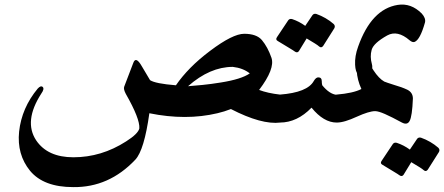

<svg xmlns="http://www.w3.org/2000/svg" viewBox="-20 -511 1906 824"><path d="M913 -25Q778 7 621 -25Q599 133 561 174Q448 294 294 292Q167 292 109 222Q52 152 62 54Q73 -48 142 -131Q155 -145 163 -138Q172 -130 157 -109Q81 9 135 91Q184 164 295 164Q415 164 521 96Q573 63 578 40Q581 -1 520 -108Q509 -129 513 -139L552 -241Q563 -272 589 -226L624 -167Q647 -152 735 -145Q761 -183 797.5 -220Q834 -257 882 -293Q979 -366 1028 -366Q1081 -366 1104 -339Q1129 -309 1145 -263Q1161 -216 1092 -125Q1129 -111 1182 -105Q1203 -104 1208 -59Q1212 -14 1202 2Q1194 14 1183 15Q1103 25 971 -43Q943 -32 913 -25ZM979 -224Q881 -224 787 -141Q814 -143 849.5 -146.5Q885 -150 928 -157Q1016 -171 1052 -196Q1023 -219 979 -224Z M1363 -145Q1394 -107 1425 -104Q1453 -101 1457 -84Q1460 -72 1457 -42Q1456 -27 1452.5 -16.5Q1449 -6 1446 1Q1440 15 1425 15Q1369 15 1317 -49Q1255 15 1181 15Q1160 15 1154 -12L1145 -53Q1142 -69 1153 -86Q1164 -104 1181 -105Q1300 -114 1327 -164Q1336 -179 1346 -179Q1361 -179 1361 -162Q1361 -154 1362 -150Q1363 -146 1363 -145ZM1321 -446Q1327 -454 1338 -451Q1358 -444 1377 -433Q1396 -422 1412 -408Q1420 -400 1415 -390L1367 -314Q1359 -303 1349 -312Q1345 -316 1331.5 -324.5Q1318 -333 1296 -346L1263 -292Q1256 -282 1245 -290Q1240 -294 1221.5 -305Q1203 -316 1172 -335Q1161 -341 1169 -352L1217 -424Q1223 -432 1234 -429Q1264 -419 1290 -400Z M1548 -320Q1565 -322 1563 -282Q1561 -242 1583 -209Q1606 -174 1629 -161Q1634 -159 1644 -155.5Q1654 -152 1670 -147Q1705 -137 1728 -126Q1752 -114 1752 -88Q1749 -12 1738 8Q1728 27 1705 15Q1661 -9 1632.5 -21.5Q1604 -34 1590 -34Q1564 -34 1511 -10Q1485 2 1463.5 8.5Q1442 15 1425 15Q1402 15 1393 -15Q1383 -46 1389 -73Q1395 -102 1424 -105Q1496 -111 1531 -129Q1495 -208 1523 -283Q1536 -320 1548 -320Z M1642 -359Q1583 -326 1575 -297Q1567 -268 1576 -236Q1585 -204 1549 -189Q1507 -172 1504 -233Q1502 -270 1517 -311Q1574 -472 1687 -490Q1744 -499 1790 -453Q1808 -433 1804 -415Q1783 -340 1759 -331Q1750 -328 1738 -338Q1686 -383 1642 -359ZM1770 85Q1776 77 1787 80Q1807 87 1826 98Q1845 109 1861 123Q1869 131 1864 141L1816 217Q1808 228 1798 219Q1794 215 1780.5 206.5Q1767 198 1745 185L1712 239Q1705 249 1694 241Q1689 237 1670.5 226Q1652 215 1621 196Q1610 190 1618 179L1666 107Q1672 99 1683 102Q1713 112 1739 131Z"/></svg>

Font: Amiri
Style: Bold
Weight: 700
Designer: Khaled Hosny
Version: Version 0.113